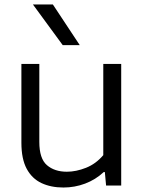

<svg xmlns="http://www.w3.org/2000/svg" viewBox="-20 -828 643 857"><path d="M263 9Q207.5 9 165.2 -10.8Q123 -30.5 99.2 -74.5Q75.5 -118.5 75.5 -191V-542.5H155.5V-194.5Q155.5 -120 189.5 -90.8Q223.5 -61.5 278.5 -61.5Q319.5 -61.5 363.8 -79Q408 -96.5 441 -135.5V-542.5H521V0H453.5L448 -60H443Q406.5 -26 360 -8.5Q313.5 9 263 9ZM260 -626.5 127 -808H216L336 -626.5Z"/></svg>

Font: Encode Sans Semi Expanded
Style: Regular
Weight: 400
Width: 6
Designer: Multiple Designers
Foundry: Impallari Type
Version: Version 3.000; ttfautohint (v1.8.3) -l 8 -r 50 -G 200 -x 14 